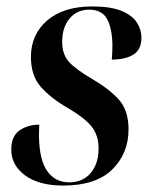

<svg xmlns="http://www.w3.org/2000/svg" viewBox="-20 -566 473 596"><path d="M176 10Q101 10 58 -21.5Q15 -53 15 -102Q15 -143 40.5 -161Q66 -179 102 -179Q101 -162 101 -143Q102 -70 126.5 -35Q151 0 195 0Q237 0 261.5 -29Q286 -58 286 -105Q286 -146 264.5 -173Q243 -200 190 -231Q138 -261 107 -296Q76 -331 76 -389Q76 -459 126.5 -502.5Q177 -546 267 -546Q324 -546 357.5 -532Q391 -518 405 -496Q419 -474 419 -449Q419 -412 394 -396.5Q369 -381 327 -381Q328 -393 328.5 -404Q329 -415 329 -426Q328 -479 312 -507.5Q296 -536 257 -536Q219 -536 196 -508.5Q173 -481 173 -436Q173 -397 194.5 -373.5Q216 -350 266 -321Q322 -288 350.5 -255Q379 -222 379 -164Q379 -90 328.5 -40Q278 10 176 10Z"/></svg>

Font: Noto Serif Display Condensed SemiBold
Style: Italic
Weight: 600
Width: 3
Italic angle: -12°
Designer: Monotype Design Team
Foundry: Monotype Imaging Inc.
Version: Version 2.009